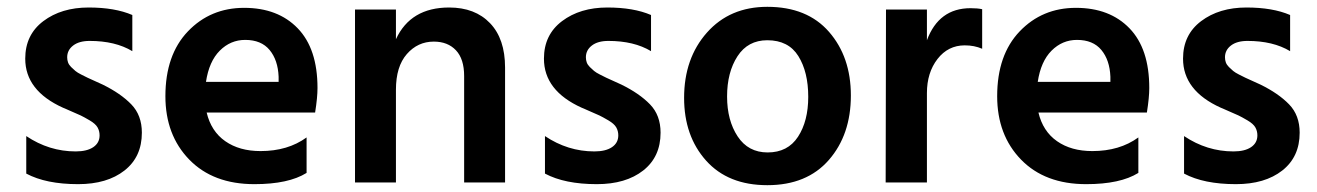

<svg xmlns="http://www.w3.org/2000/svg" viewBox="-20 -535 3862 563"><path d="M396 -146Q396 -75 345 -35Q294 5 209 5Q115 5 57 -26V-136Q124 -91 202 -91Q235 -91 253.5 -103.5Q272 -116 272 -138Q272 -151 266 -161.5Q260 -172 243 -182Q226 -192 216.5 -196.5Q207 -201 179 -213Q176 -214 174.5 -215Q173 -216 170 -217Q167 -218 165 -219Q54 -269 54 -363Q54 -433 107 -473Q160 -513 240 -513Q317 -513 368 -491V-385Q318 -415 243 -415Q212 -415 194.5 -401.5Q177 -388 177 -367Q177 -359 179.5 -352Q182 -345 188.5 -338.5Q195 -332 201 -327Q207 -322 218 -316.5Q229 -311 237 -307Q245 -303 259 -297Q273 -291 281 -287Q334 -261 365 -229Q396 -197 396 -146Z M879 -28Q826 5 726 5Q605 5 535 -67Q465 -139 465 -253Q465 -374 531 -443Q597 -512 696 -512Q795 -512 853 -452Q911 -392 911 -277Q911 -249 904 -205H586Q599 -150 640.5 -121Q682 -92 744 -92Q824 -92 879 -132ZM699 -418Q656 -418 624.5 -386.5Q593 -355 584 -295H797V-310Q795 -359 770.5 -388.5Q746 -418 699 -418Z M1461 0H1341V-312Q1341 -362 1317 -387.5Q1293 -413 1252 -413Q1205 -413 1173 -376.5Q1141 -340 1141 -272V0H1021V-507H1141V-420Q1184 -513 1297 -513Q1373 -513 1417 -467Q1461 -421 1461 -337Z M1917 -146Q1917 -75 1866 -35Q1815 5 1730 5Q1636 5 1578 -26V-136Q1645 -91 1723 -91Q1756 -91 1774.5 -103.5Q1793 -116 1793 -138Q1793 -151 1787 -161.5Q1781 -172 1764 -182Q1747 -192 1737.5 -196.5Q1728 -201 1700 -213Q1697 -214 1695.5 -215Q1694 -216 1691 -217Q1688 -218 1686 -219Q1575 -269 1575 -363Q1575 -433 1628 -473Q1681 -513 1761 -513Q1838 -513 1889 -491V-385Q1839 -415 1764 -415Q1733 -415 1715.5 -401.5Q1698 -388 1698 -367Q1698 -359 1700.5 -352Q1703 -345 1709.5 -338.5Q1716 -332 1722 -327Q1728 -322 1739 -316.5Q1750 -311 1758 -307Q1766 -303 1780 -297Q1794 -291 1802 -287Q1855 -261 1886 -229Q1917 -197 1917 -146Z M2475 -255Q2475 -140 2410.5 -66Q2346 8 2230 8Q2115 8 2050.5 -64Q1986 -136 1986 -248Q1986 -364 2053 -439.5Q2120 -515 2230 -515Q2347 -515 2411 -441.5Q2475 -368 2475 -255ZM2112 -252Q2112 -182 2143 -135Q2174 -88 2231 -88Q2290 -88 2320 -134Q2350 -180 2350 -251Q2350 -324 2321 -370.5Q2292 -417 2230 -417Q2173 -417 2142.5 -370Q2112 -323 2112 -252Z M2698 0H2577L2578 -507H2698V-417Q2733 -511 2826 -511Q2847 -511 2860 -508V-392Q2837 -402 2809 -402Q2760 -402 2729 -362Q2698 -322 2698 -262Z M3318 -28Q3265 5 3165 5Q3044 5 2974 -67Q2904 -139 2904 -253Q2904 -374 2970 -443Q3036 -512 3135 -512Q3234 -512 3292 -452Q3350 -392 3350 -277Q3350 -249 3343 -205H3025Q3038 -150 3079.5 -121Q3121 -92 3183 -92Q3263 -92 3318 -132ZM3138 -418Q3095 -418 3063.5 -386.5Q3032 -355 3023 -295H3236V-310Q3234 -359 3209.5 -388.5Q3185 -418 3138 -418Z M3791 -146Q3791 -75 3740 -35Q3689 5 3604 5Q3510 5 3452 -26V-136Q3519 -91 3597 -91Q3630 -91 3648.5 -103.5Q3667 -116 3667 -138Q3667 -151 3661 -161.5Q3655 -172 3638 -182Q3621 -192 3611.5 -196.5Q3602 -201 3574 -213Q3571 -214 3569.5 -215Q3568 -216 3565 -217Q3562 -218 3560 -219Q3449 -269 3449 -363Q3449 -433 3502 -473Q3555 -513 3635 -513Q3712 -513 3763 -491V-385Q3713 -415 3638 -415Q3607 -415 3589.5 -401.5Q3572 -388 3572 -367Q3572 -359 3574.5 -352Q3577 -345 3583.5 -338.5Q3590 -332 3596 -327Q3602 -322 3613 -316.5Q3624 -311 3632 -307Q3640 -303 3654 -297Q3668 -291 3676 -287Q3729 -261 3760 -229Q3791 -197 3791 -146Z"/></svg>

Font: Hind Vadodara SemiBold
Style: Regular
Weight: 600
Designer: Hitesh Malaviya
Foundry: Indian Type Foundry
Version: Version 1.001;PS 1.0;hotconv 1.0.86;makeotf.lib2.5.63406; tt